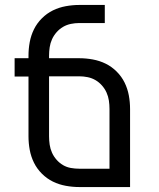

<svg xmlns="http://www.w3.org/2000/svg" viewBox="-20 -755 640 775"><path d="M505 0H300Q273 0 245.5 -5Q218 -10 193.5 -22Q169 -34 149 -54Q129 -74 117 -98.5Q105 -123 100 -150Q95 -177 95 -205V-446H39V-520H95V-530Q95 -558 100 -585Q105 -612 117 -636.5Q129 -661 149 -681Q169 -701 193.5 -713Q218 -725 245.5 -730Q273 -735 300 -735H403V-662H300Q283 -662 266 -658.5Q249 -655 234.5 -646.5Q220 -638 208.5 -625Q197 -612 190 -596.5Q183 -581 180.5 -564Q178 -547 178 -530V-520H300Q327 -520 354.5 -515Q382 -510 406.5 -498Q431 -486 451 -466Q471 -446 483 -421.5Q495 -397 500 -370Q505 -343 505 -315ZM300 -74H422V-315Q422 -332 419.5 -349Q417 -366 410 -381.5Q403 -397 391.5 -410Q380 -423 365.5 -431.5Q351 -440 334 -443.5Q317 -447 300 -447H178V-205Q178 -188 180.5 -171Q183 -154 190 -138.5Q197 -123 208.5 -110Q220 -97 234.5 -88.5Q249 -80 266 -77Q283 -74 300 -74Z"/></svg>

Font: Iosevka HT Extended
Style: Regular
Weight: 400
Width: 7
Monospace: yes
Designer: Belleve Invis
Foundry: Belleve Invis
Version: Version 32.3.0; ttfautohint (v1.8.4)